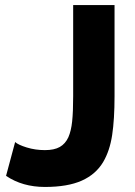

<svg xmlns="http://www.w3.org/2000/svg" viewBox="-20 -730 537 761"><path d="M158 11Q248 11 304 -14Q360 -39 389 -88Q415 -132 424.5 -194.5Q434 -257 434 -349V-710H270V-349Q270 -287 266 -249Q262 -211 251 -186Q239 -160 217 -147.5Q195 -135 158 -135Q120 -135 86 -145.5Q52 -156 40 -167L4 -33Q69 11 158 11Z"/></svg>

Font: RT Raleway ExtraBold
Style: Regular
Weight: 400
Designer: Matt McInerney, Pablo Impallari, Rodrigo Fuenzalida — Edited by Milan Moffatt in April 2016
Foundry: Matt McInerney, Pablo Impallari, Rodrigo Fuenzalida — Edited by Milan Moffatt in April 2016
Version: Version 3.001